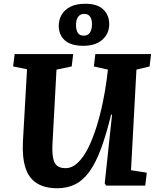

<svg xmlns="http://www.w3.org/2000/svg" viewBox="-20 -989 840 1023"><path d="M678 -82 762 -69 754 0H545L538 -12L577 -378H572Q546 -272 518.5 -197.5Q491 -123 457.5 -76Q424 -29 381.5 -7.5Q339 14 285 14Q219 14 176.5 -12.5Q134 -39 116 -94Q98 -149 102 -233L124 -620L50 -635L58 -701H370L362 -635L281 -618L260 -230Q257 -180 262.5 -149.5Q268 -119 284 -106Q300 -93 329 -93Q364 -93 394.5 -122Q425 -151 449.5 -200Q474 -249 493.5 -311Q513 -373 527 -439.5Q541 -506 549 -569L555 -618L480 -635L488 -701H785L777 -635L707 -618ZM424 -745Q357 -745 325 -774.5Q293 -804 293 -852Q293 -884 308.5 -910.5Q324 -937 355 -953Q386 -969 434 -969Q499 -969 530.5 -938.5Q562 -908 562 -860Q562 -811 526 -778Q490 -745 424 -745ZM426 -799Q448 -799 459 -815Q470 -831 470 -860Q470 -887 459.5 -901Q449 -915 429 -915Q407 -915 396 -899Q385 -883 385 -857Q385 -829 394.5 -814Q404 -799 426 -799Z"/></svg>

Font: Literata
Style: Bold Italic
Weight: 700
Italic angle: -2°
Designer: Latin by Veronika Burian and Jose Scaglione. Greek by Irene Vlachou. Cyrillic by Vera Evstafieva
Foundry: TypeTogether
Version: Version 3.103;gftools[0.9.29]